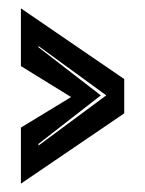

<svg xmlns="http://www.w3.org/2000/svg" viewBox="-20 -559 347 459"><path d="M30 -120V-254L150 -327L30 -401V-539L277 -370V-288ZM72 -211 234 -331 72 -449V-446L221 -331L72 -215Z"/></svg>

Font: Alumni Sans Inline One
Style: Regular
Weight: 400
Designer: Robert E. Leuschke
Foundry: Robert E. Leuschke
Version: Version 1.100; ttfautohint (v1.8.3)